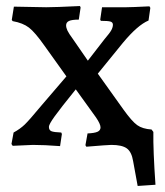

<svg xmlns="http://www.w3.org/2000/svg" viewBox="-20 -480 547 636"><path d="M421 54Q416 23 400 11.5Q384 0 349 0Q338 0 266 6L263 1L270 -38Q293 -39 303 -43.5Q313 -48 313 -58Q313 -69 298 -91L231 -184Q180 -121 161 -94.5Q142 -68 142 -60Q142 -49 150 -45.5Q158 -42 183 -41L185 -36L179 4Q126 0 89 0Q79 0 22 3L18 -3L25 -41Q47 -53 62 -67.5Q77 -82 116 -129L200 -227L127 -329Q96 -373 76 -388.5Q56 -404 22 -410L19 -414L26 -458L133 -456Q163 -456 245 -460L247 -455L241 -415Q218 -415 208.5 -410.5Q199 -406 199 -396Q199 -388 203.5 -378.5Q208 -369 222 -350L271 -279L326 -350Q344 -371 349 -380.5Q354 -390 354 -398Q354 -406 346 -408.5Q338 -411 314 -411L312 -415L318 -456H398Q415 -456 475 -459L478 -454L472 -412Q436 -397 387 -338L304 -236L389 -117Q417 -78 434.5 -65.5Q452 -53 482 -51L488 -43Q487 17 495 132L436 136Z"/></svg>

Font: Alegreya Medium
Style: Regular
Weight: 500
Designer: Juan Pablo del Peral
Foundry: Huerta Tipografica
Version: Version 2.007; ttfautohint (v1.6)